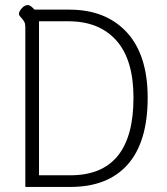

<svg xmlns="http://www.w3.org/2000/svg" viewBox="-20 -738 658 758"><path d="M80 -631Q80 -644 76 -651.5Q72 -659 64 -668Q58 -674 56 -678Q54 -682 55 -687Q58 -697 68 -707.5Q78 -718 91 -718Q100 -718 116 -700H253Q398 -700 480.5 -610.5Q563 -521 563 -352Q563 -178 484.5 -89Q406 0 258 0H80ZM258 -46Q507 -46 507 -352Q507 -502 439.5 -578Q372 -654 250 -654H134V-46Z"/></svg>

Font: Niramit ExtraLight
Style: Regular
Weight: 200
Designer: Katatrad Aksorn Co.,Ltd.
Foundry: Cadson Demak Co.,Ltd.
Version: Version 1.000; ttfautohint (v1.6)